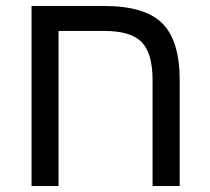

<svg xmlns="http://www.w3.org/2000/svg" viewBox="-20 -619 698 639"><path d="M487.8 -352.1Q487.8 -440.9 451.9 -478.5Q416 -516.1 326.2 -516.1H174.8V0H85V-599.1H327.1Q461.9 -599.1 520 -541.5Q578.1 -483.9 578.1 -351.1V0H487.8Z"/></svg>

Font: Arial
Style: Regular
Weight: 400
Designer: Steve Matteson
Foundry: Ascender Corporation
Version: Version 2.00.3